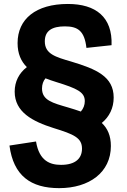

<svg xmlns="http://www.w3.org/2000/svg" viewBox="-20 -762 660 994"><path d="M29 -8.5C49.5 148 139.5 212 286.5 212C442 212 554 130.5 554 -6C554 -59.5 537 -97 507 -125.5C546 -157.5 568.5 -202.5 568.5 -257C568.5 -366 478 -404.5 348 -443.5C267.5 -467 212 -482.5 212 -548C212 -602.5 249 -625.5 316 -625.5C383.5 -625.5 417.5 -601.5 427.5 -514L557.5 -528C563 -674 475.5 -741.5 331.5 -741.5C165.5 -741.5 71 -663.5 71 -539C71 -484 89 -444.5 119 -414.5C78.5 -383.5 56 -339.5 56 -287.5C56 -181.5 148.5 -133.5 257.5 -99C363.5 -66.5 404.5 -48 404.5 7.5C404.5 57 372 91.5 296 91.5C240 91.5 183 72 166.5 -29.5ZM197.5 -304C197.5 -325 204 -343 215.5 -356.5C233.5 -349.5 252.5 -343 272 -337C378.5 -304 419 -285.5 419 -238.5C419 -218.5 412 -200 398.5 -184.5C378 -192 356 -198.5 333 -205.5C252.5 -229 197.5 -242.5 197.5 -304Z"/></svg>

Font: Monaspace Krypton
Style: Bold
Weight: 700
Designer: Riley Cran & the Lettermatic Team
Foundry: Lettermatic
Version: Version 1.200 (Monaspace Krypton)